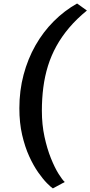

<svg xmlns="http://www.w3.org/2000/svg" viewBox="-20 -880 502 1066"><path d="M87.5 -279Q87.5 -377 111 -465.2Q134.5 -553.5 177.2 -628.5Q220 -703.5 278.8 -762.2Q337.5 -821 408 -860.5L462.5 -821.5Q406 -775.5 364.2 -726.2Q322.5 -677 293.2 -624Q264 -571 246.2 -513.8Q228.5 -456.5 220.5 -394.5Q212.5 -332.5 212.5 -265Q212.5 -188 227 -121Q241.5 -54 262.8 -1.2Q284 51.5 305.2 85.2Q326.5 119 339.5 130.5L273.5 166Q262.5 159 240.5 136.8Q218.5 114.5 192.2 77.2Q166 40 142.2 -12Q118.5 -64 103 -130.8Q87.5 -197.5 87.5 -279Z"/></svg>

Font: Merriweather 24pt ExtraBold
Style: Italic
Weight: 800
Italic angle: -7.8°
Version: Version 2.101